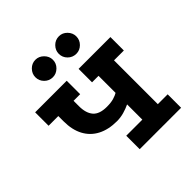

<svg xmlns="http://www.w3.org/2000/svg" viewBox="-209 -969 1131 1131"><g transform="rotate(-45 356.5 -403.5)"><path d="M317 0V-112H451V-239Q426 -227 397.5 -219Q369 -211 339 -211Q269 -211 219 -237Q169 -263 142.5 -312.5Q116 -362 116 -432V-477H35V-589H298V-477H243V-432Q243 -374 269.5 -343.5Q296 -313 357 -313Q392 -313 415 -320Q438 -327 451 -335V-477H397V-589H662V-477H580V-112H662V0ZM451 -807Q480 -807 501.5 -785Q523 -763 523 -734Q523 -704 501.5 -682.5Q480 -661 451 -661Q420 -661 398.5 -682.5Q377 -704 377 -734Q377 -763 398.5 -785Q420 -807 451 -807ZM255 -807Q284 -807 306 -785Q328 -763 328 -734Q328 -704 306 -682.5Q284 -661 255 -661Q225 -661 203.5 -682.5Q182 -704 182 -734Q182 -763 203.5 -785Q225 -807 255 -807Z"/></g></svg>

Font: Podkova ExtraBold
Style: Regular
Weight: 800
Designer: Ilya Yudin
Foundry: Cyreal (www.cyreal.org)
Version: Version 2.103